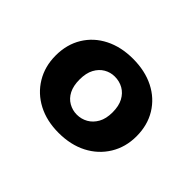

<svg xmlns="http://www.w3.org/2000/svg" viewBox="-84 -862 663 663"><g transform="rotate(45 247.5 -530.5)"><path d="M246 -349Q188 -349 144 -372Q100 -395 75 -436.5Q50 -478 50 -531Q50 -585 75 -626Q100 -667 144.5 -689.5Q189 -712 247 -712Q306 -712 350.5 -689.5Q395 -667 420 -626Q445 -585 445 -531Q445 -478 419.5 -436.5Q394 -395 349.5 -372Q305 -349 246 -349ZM246 -438Q268 -438 286.5 -448.5Q305 -459 316.5 -479.5Q328 -500 328 -531Q328 -562 317 -582.5Q306 -603 287.5 -613.5Q269 -624 246 -624Q225 -624 207 -613.5Q189 -603 178 -582.5Q167 -562 167 -531Q167 -500 177.5 -479.5Q188 -459 206.5 -448.5Q225 -438 246 -438Z"/></g></svg>

Font: DM Sans 16pt Black
Style: Regular
Weight: 900
Version: Version 4.004;gftools[0.9.30]